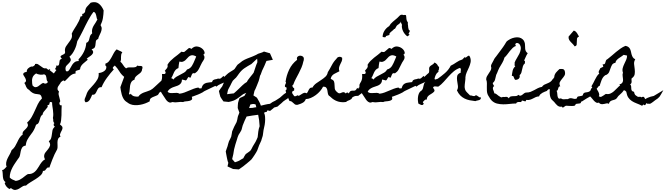

<svg xmlns="http://www.w3.org/2000/svg" viewBox="-300 -955 6291 1815"><path d="M679.7 -856.4Q678.7 -819.3 672.9 -784.2Q667 -749 650.4 -716.8L651.4 -715.8Q662.1 -699.2 661.1 -683.1Q660.2 -667 653.8 -650.9Q647.5 -634.8 639.2 -618.7Q630.9 -602.5 627.9 -586.9Q609.4 -579.1 606.4 -565.9Q603.5 -552.7 603 -538.6Q602.5 -524.4 597.7 -511.2Q592.8 -498 571.3 -491.2L565.4 -489.3Q582 -472.7 580.6 -460.4Q579.1 -448.2 568.8 -438Q558.6 -427.7 543.9 -418.5Q529.3 -409.2 519.5 -399.4Q522.5 -397.5 525.4 -395Q528.3 -392.6 530.3 -390.6Q519.5 -380.9 507.3 -371.6Q495.1 -362.3 484.4 -352.1Q473.6 -341.8 465.8 -329.6Q458 -317.4 457 -300.8Q453.1 -295.9 446.8 -293.9Q440.4 -292 434.1 -290.5Q427.7 -289.1 422.4 -286.6Q417 -284.2 414.1 -278.3L413.1 -277.3Q413.1 -270.5 415 -260.7Q396.5 -258.8 382.8 -251.5Q369.1 -244.1 357.9 -233.4Q346.7 -222.7 335.4 -210Q324.2 -197.3 311.5 -186.5H310.5V-188.5Q308.6 -190.4 306.6 -191.4Q304.7 -192.4 302.7 -194.3Q297.9 -195.3 288.1 -188.5Q278.3 -181.6 275.4 -177.7Q270.5 -167 262.2 -156.7Q253.9 -146.5 248.5 -136.2Q243.2 -126 243.7 -114.3Q244.1 -102.5 257.8 -88.9Q251 -75.2 254.4 -59.6Q257.8 -43.9 262.2 -29.8Q266.6 -15.6 268.6 -3.4Q270.5 8.8 260.7 16.6Q261.7 24.4 263.2 30.8Q264.6 37.1 273.4 41H283.2Q281.2 57.6 281.7 83Q282.2 108.4 281.2 134.8Q280.3 161.1 277.3 184.6Q274.4 208 266.6 220.7Q274.4 228.5 282.2 234.9Q290 241.2 291 252.9Q291 263.7 285.6 274.4Q280.3 285.2 274.9 295.4Q269.5 305.7 267.1 315.4Q264.6 325.2 272.5 335Q254.9 344.7 249 358.9Q243.2 373 243.2 391.6Q243.2 404.3 244.1 425.3Q245.1 446.3 240.2 457Q234.4 468.8 228 480.5Q221.7 492.2 215.8 503.9Q204.1 528.3 194.8 553.2Q185.5 578.1 175.8 603.5Q173.8 610.4 171.4 616.2Q168.9 622.1 167 628.9Q152.3 626 146.5 630.9Q140.6 635.7 136.7 642.1Q132.8 648.4 127 654.8Q121.1 661.1 105.5 661.1V664.1Q101.6 686.5 82 704.1Q62.5 721.7 37.1 737.8Q11.7 753.9 -13.7 769Q-39.1 784.2 -54.7 799.8H-55.7Q-73.2 797.9 -88.9 808.6Q-104.5 819.3 -120.1 828.6Q-135.7 837.9 -153.8 840.3Q-171.9 842.8 -193.4 825.2V824.2Q-198.2 825.2 -200.2 825.2Q-202.1 825.2 -203.1 825.7Q-204.1 826.2 -205.6 827.6Q-207 829.1 -210.9 833V832Q-227.5 822.3 -239.3 808.1Q-251 793.9 -255.9 775.4Q-253.9 773.4 -251.5 771Q-249 768.6 -247.1 766.6Q-260.7 758.8 -266.1 744.6Q-271.5 730.5 -272.9 713.9Q-274.4 697.3 -274.9 681.2Q-275.4 665 -280.3 653.3Q-265.6 651.4 -256.3 640.1Q-247.1 628.9 -237.3 620.1Q-239.3 618.2 -240.7 610.4Q-242.2 602.5 -242.2 600.6Q-243.2 582 -237.3 564.5Q-231.4 546.9 -222.7 530.8Q-213.9 514.6 -205.1 498.5Q-196.3 482.4 -190.4 464.8Q-169.9 448.2 -158.7 430.2Q-147.5 412.1 -136.7 388.7Q-133.8 381.8 -128.4 371.1Q-123 360.4 -116.2 349.6Q-109.4 338.9 -101.6 330.6Q-93.8 322.3 -85.9 319.3Q-86.9 317.4 -86.9 310.5Q-86.9 293.9 -75.7 282.7Q-64.5 271.5 -53.7 260.7Q-43 250 -37.6 237.3Q-32.2 224.6 -43.9 204.1Q-16.6 179.7 0 149.9Q16.6 120.1 29.8 89.8Q43 59.6 57.1 30.3Q71.3 1 94.7 -22.5L96.7 -24.4Q92.8 -43 87.4 -51.3Q82 -59.6 73.7 -62Q65.4 -64.5 55.2 -64.9Q44.9 -65.4 32.7 -67.9Q20.5 -70.3 5.9 -78.6Q-8.8 -86.9 -25.4 -105.5Q-39.1 -113.3 -44.4 -120.6Q-49.8 -127.9 -53.2 -135.7Q-56.6 -143.6 -59.6 -151.9Q-62.5 -160.2 -70.3 -170.9Q-52.7 -181.6 -54.2 -194.8Q-55.7 -208 -63 -220.2Q-70.3 -232.4 -77.1 -243.2Q-84 -253.9 -79.1 -259.8Q-75.2 -268.6 -64.5 -271.5Q-53.7 -274.4 -45.9 -277.3Q-47.9 -286.1 -44.4 -293.9Q-41 -301.8 -34.7 -308.1Q-28.3 -314.5 -20.5 -318.8Q-12.7 -323.2 -4.9 -326.2Q3.9 -324.2 9.3 -326.2Q14.6 -328.1 19 -331.1Q23.4 -334 25.9 -337.4Q28.3 -340.8 31.2 -341.8L30.3 -349.6Q46.9 -354.5 59.6 -347.2Q72.3 -339.8 84 -330.1Q97.7 -319.3 108.4 -313Q119.1 -306.6 136.7 -309.6H137.7Q142.6 -304.7 147.9 -301.3Q153.3 -297.9 158.2 -293.9Q163.1 -296.9 166 -300.3Q168.9 -303.7 175.8 -300.8L168 -293L209 -260.7L233.4 -293.9L228.5 -294.9L221.7 -301.8Q221.7 -309.6 227.1 -314.5Q232.4 -319.3 232.4 -327.1Q230.5 -331.1 228.5 -332L230.5 -334Q251 -332 255.4 -339.8Q259.8 -347.7 260.3 -358.4Q260.7 -369.1 263.7 -381.3Q266.6 -393.6 285.2 -400.4Q269.5 -415 272.5 -421.9Q275.4 -428.7 284.7 -433.1Q293.9 -437.5 304.7 -443.4Q315.4 -449.2 315.4 -461.9Q315.4 -466.8 314.5 -470.2Q313.5 -473.6 313.5 -478.5Q313.5 -500 324.7 -517.6Q335.9 -535.2 349.1 -551.8Q362.3 -568.4 372.6 -586.4Q382.8 -604.5 379.9 -627Q379.9 -629.9 377.9 -635.7Q386.7 -657.2 399.4 -676.8Q412.1 -696.3 423.8 -715.8Q435.5 -735.4 445.8 -755.9Q456.1 -776.4 460.9 -798.8Q464.8 -799.8 470.7 -800.8Q476.6 -801.8 478.5 -807.6Q477.5 -812.5 477.5 -816.4Q477.5 -820.3 476.6 -824.2H477.5Q485.4 -823.2 488.3 -825.7Q491.2 -828.1 496.1 -833Q498 -835 500.5 -836.9Q502.9 -838.9 503.9 -841.8Q505.9 -873 521.5 -891.1Q537.1 -909.2 557.6 -929.7Q604.5 -943.4 633.8 -920.4Q663.1 -897.5 679.7 -856.4ZM621.1 -771.5Q616.2 -774.4 614.3 -785.2Q612.3 -795.9 609.4 -808.6Q606.4 -821.3 601.1 -831.1Q595.7 -840.8 585 -842.8L583 -840.8Q569.3 -824.2 556.6 -803.2Q543.9 -782.2 531.7 -759.8Q519.5 -737.3 508.3 -714.8Q497.1 -692.4 488.3 -673.8Q486.3 -668.9 477.5 -652.3Q468.8 -635.7 459 -616.7Q449.2 -597.7 440.4 -582.5Q431.6 -567.4 430.7 -566.4V-565.4Q427.7 -546.9 421.4 -526.4Q415 -505.9 405.8 -486.3Q396.5 -466.8 384.8 -449.7Q373 -432.6 358.4 -420.9Q357.4 -419.9 356.9 -419.9Q356.4 -419.9 355.5 -418.9L357.4 -417Q373 -395.5 368.2 -382.3Q363.3 -369.1 352.1 -358.4Q340.8 -347.7 329.1 -335Q317.4 -322.3 319.3 -301.8Q319.3 -291 325.2 -281.2H342.8Q356.4 -293.9 364.7 -311Q373 -328.1 382.8 -342.8Q392.6 -357.4 406.2 -367.7Q419.9 -377.9 444.3 -377.9L442.4 -394.5Q473.6 -425.8 493.2 -465.8Q512.7 -505.9 515.6 -549.8Q531.2 -555.7 536.6 -565.9Q542 -576.2 544.4 -588.9Q546.9 -601.6 551.3 -614.3Q555.7 -627 569.3 -637.7L571.3 -639.6Q571.3 -644.5 570.3 -648.9Q569.3 -653.3 569.3 -658.2Q569.3 -674.8 574.7 -689.5Q580.1 -704.1 588.4 -717.3Q596.7 -730.5 605.5 -743.7Q614.3 -756.8 621.1 -771.5ZM153.3 -179.7Q143.6 -189.5 141.6 -200.2Q139.6 -210.9 138.7 -220.7Q137.7 -230.5 134.3 -238.8Q130.9 -247.1 118.2 -252L117.2 -252.9Q110.4 -250 100.1 -249Q89.8 -248 78.6 -249.5Q67.4 -251 57.1 -253.9Q46.9 -256.8 41 -260.7L40 -259.8Q14.6 -243.2 7.3 -221.2Q0 -199.2 3.9 -169.9Q3.9 -168 4.4 -165Q4.9 -162.1 5.9 -157.2Q6.8 -152.3 7.8 -146.5Q22.5 -130.9 35.2 -130.9Q47.9 -130.9 59.6 -138.2Q71.3 -145.5 83 -155.8Q94.7 -166 107.4 -170.9H108.4Q135.7 -154.3 153.3 -179.7ZM209 233.4Q207 226.6 207.5 219.2Q208 211.9 214.8 209Q207 202.1 205.1 196.3Q203.1 190.4 203.1 184.6Q203.1 178.7 203.1 173.3Q203.1 168 200.2 160.2Q204.1 141.6 203.6 123Q203.1 104.5 200.7 86.4Q198.2 68.4 195.3 49.8Q192.4 31.2 192.4 12.7Q176.8 6.8 172.9 10.3Q168.9 13.7 168.5 20Q168 26.4 165.5 32.2Q163.1 38.1 149.4 38.1V42Q154.3 50.8 147.5 60.5Q140.6 70.3 130.9 81.1Q121.1 91.8 112.3 103Q103.5 114.3 103.5 127Q88.9 136.7 83.5 150.9Q78.1 165 74.7 179.2Q71.3 193.4 64.9 205.6Q58.6 217.8 42 223.6Q40 225.6 40 226.6Q35.2 242.2 30.3 252.9Q25.4 263.7 20.5 273.4Q15.6 283.2 8.8 293Q2 302.7 -7.8 315.4Q-27.3 340.8 -40.5 364.7Q-53.7 388.7 -56.6 420.9Q-81.1 424.8 -90.3 439.5Q-99.6 454.1 -103.5 472.7Q-107.4 491.2 -110.8 510.3Q-114.3 529.3 -126 543H-127Q-140.6 563.5 -155.3 584.5Q-169.9 605.5 -181.6 627.4Q-193.4 649.4 -200.7 672.9Q-208 696.3 -208 722.7Q-196.3 736.3 -180.7 742.7Q-165 749 -149.4 755.9L-148.4 754.9Q-128.9 752 -114.7 744.6Q-100.6 737.3 -88.4 728.5Q-76.2 719.7 -64 709.5Q-51.8 699.2 -36.1 690.4Q-15.6 691.4 -0.5 686Q14.6 680.7 26.9 670.4Q39.1 660.2 48.8 646.5Q58.6 632.8 68.4 617.2Q77.1 600.6 91.8 581.1Q106.4 561.5 123 552.7Q124 552.7 124.5 552.2Q125 551.8 126 551.8Q123 547.9 120.1 539.6Q117.2 531.2 117.2 526.4Q116.2 502.9 129.4 486.3Q142.6 469.7 155.3 454.1Q168 438.5 172.9 421.4Q177.7 404.3 161.1 379.9Q178.7 367.2 183.6 350.1Q188.5 333 190.4 314.9Q192.4 296.9 195.8 278.8Q199.2 260.7 215.8 244.1L218.8 241.2Z M1284.2 -193.4Q1261.7 -182.6 1253.9 -167Q1246.1 -151.4 1241.7 -134.8Q1237.3 -118.2 1231 -103Q1224.6 -87.9 1204.1 -78.1Q1199.2 -60.5 1185.1 -53.7Q1170.9 -46.9 1155.3 -41.5Q1139.6 -36.1 1127.4 -27.3Q1115.2 -18.6 1115.2 2.9Q1095.7 13.7 1072.8 22.5Q1049.8 31.2 1024.9 35.6Q1000 40 975.6 39.1Q951.2 38.1 929.7 29.3Q915 22.5 901.4 11.7Q896.5 7.8 892.1 5.4Q887.7 2.9 882.8 -2Q871.1 -13.7 863.3 -29.3Q855.5 -44.9 850.6 -62.5Q845.7 -80.1 842.8 -97.7Q839.8 -115.2 837.9 -130.9L874 -228.5Q845.7 -251 828.1 -280.8Q810.5 -310.5 785.2 -335.9Q780.3 -329.1 772.5 -324.2Q764.6 -319.3 766.6 -308.6L776.4 -299.8Q744.1 -264.6 711.4 -220.2Q678.7 -175.8 660.2 -130.9Q638.7 -131.8 629.9 -120.6Q621.1 -109.4 615.2 -95.2Q609.4 -81.1 600.6 -69.3Q591.8 -57.6 571.3 -59.6Q566.4 -48.8 561.5 -36.6Q556.6 -24.4 549.8 -13.7Q543 -2.9 533.2 4.4Q523.4 11.7 508.8 11.7Q501 3.9 500 -4.9Q499 -13.7 502 -22.9Q504.9 -32.2 509.8 -41.5Q514.6 -50.8 516.6 -59.6Q524.4 -87.9 544.9 -110.8Q565.4 -133.8 585.9 -156.7Q606.4 -179.7 621.1 -205.1Q635.7 -230.5 632.8 -264.6Q645.5 -265.6 658.7 -270Q671.9 -274.4 683.1 -281.7Q694.3 -289.1 700.7 -300.3Q707 -311.5 705.1 -327.1Q697.3 -331.1 696.3 -338.4Q695.3 -345.7 696.3 -353.5Q717.8 -360.4 731 -377.4Q744.1 -394.5 754.9 -414.1Q765.6 -433.6 775.9 -453.6Q786.1 -473.6 802.7 -488.3Q816.4 -480.5 830.1 -475.1Q843.8 -469.7 856.4 -460.9Q847.7 -449.2 845.7 -438.5Q843.8 -427.7 843.8 -416.5Q843.8 -405.3 843.8 -394.5Q843.8 -383.8 837.9 -372.1Q853.5 -358.4 864.3 -339.8Q875 -321.3 891.6 -308.6Q903.3 -317.4 918 -317.9Q932.6 -318.4 947.8 -317.9Q962.9 -317.4 976.6 -319.8Q990.2 -322.3 999 -335.9Q1002.9 -332 1010.7 -332Q1018.6 -332 1026.4 -332Q1034.2 -332 1040 -329.6Q1045.9 -327.1 1046.9 -320.3Q1047.9 -312.5 1046.4 -309.6Q1044.9 -306.6 1043 -299.8Q1041 -292 1042 -292Q1043 -292 1040 -285.2Q1035.2 -272.5 1023.9 -263.7Q1012.7 -254.9 1001.5 -246.6Q990.2 -238.3 981 -228Q971.7 -217.8 971.7 -202.1Q950.2 -194.3 941.4 -179.2Q932.6 -164.1 929.7 -145Q926.8 -126 925.8 -106Q924.8 -85.9 918.9 -69.3L927.7 -59.6L935.5 -69.3Q949.2 -49.8 968.3 -44.9Q987.3 -40 1007.8 -42Q1017.6 -56.6 1030.8 -65.4Q1043.9 -74.2 1059.1 -80.1Q1074.2 -85.9 1090.3 -90.8Q1106.4 -95.7 1121.1 -102.5Q1132.8 -108.4 1141.1 -115.2Q1149.4 -122.1 1159.2 -130.9Q1188.5 -158.2 1217.3 -184.6Q1246.1 -210.9 1275.4 -238.3Q1281.2 -238.3 1283.2 -232.4Q1285.2 -226.6 1285.2 -219.2Q1285.2 -211.9 1284.7 -204.6Q1284.2 -197.3 1284.2 -193.4Z M1959 -298.8Q1950.2 -290 1945.8 -285.2Q1941.4 -280.3 1938 -275.9Q1934.6 -271.5 1930.2 -266.6Q1925.8 -261.7 1917 -252Q1909.2 -244.1 1902.3 -235.4Q1895.5 -226.6 1886.7 -219.7Q1875 -222.7 1868.7 -216.8Q1862.3 -210.9 1856.9 -203.6Q1851.6 -196.3 1847.2 -189.9Q1842.8 -183.6 1835.9 -184.6Q1812.5 -171.9 1789.1 -162.6Q1765.6 -153.3 1744.1 -135.7L1736.3 -143.6L1634.8 -94.7Q1629.9 -92.8 1625 -88.9Q1620.1 -85 1615.2 -82Q1593.8 -70.3 1570.8 -61Q1547.9 -51.8 1525.4 -43.9L1512.7 -40Q1520.5 -20.5 1512.7 -12.7Q1504.9 -4.9 1490.2 -1.5Q1475.6 2 1458 2.9Q1440.4 3.9 1430.7 9.8Q1418.9 7.8 1406.7 8.3Q1394.5 8.8 1381.8 10.7Q1368.2 12.7 1356.4 12.7Q1344.7 12.7 1331.1 9.8H1329.1Q1312.5 17.6 1300.3 13.2Q1288.1 8.8 1278.3 -1.5Q1268.6 -11.7 1260.3 -25.9Q1252 -40 1243.2 -51.8Q1237.3 -59.6 1228.5 -74.2Q1219.7 -88.9 1213.4 -105.5Q1207 -122.1 1205.6 -139.2Q1204.1 -156.2 1212.9 -168.9Q1221.7 -181.6 1227.1 -196.3Q1232.4 -210.9 1232.4 -230.5Q1232.4 -237.3 1231.9 -243.2Q1231.4 -249 1231.4 -255.9Q1236.3 -255.9 1242.2 -255.4Q1248 -254.9 1253.4 -255.4Q1258.8 -255.9 1262.2 -259.3Q1265.6 -262.7 1265.6 -271.5Q1265.6 -276.4 1262.2 -279.3Q1258.8 -282.2 1257.8 -285.2Q1263.7 -293.9 1269 -299.3Q1274.4 -304.7 1278.3 -310.1Q1282.2 -315.4 1284.2 -322.8Q1286.1 -330.1 1283.2 -342.8Q1294.9 -363.3 1311 -379.4Q1327.1 -395.5 1344.7 -409.7Q1362.3 -423.8 1380.9 -437.5Q1399.4 -451.2 1416 -466.8Q1434.6 -459 1445.8 -466.8Q1457 -474.6 1465.8 -483.9Q1474.6 -493.2 1483.4 -499Q1492.2 -504.9 1506.8 -494.1L1508.8 -492.2Q1535.2 -518.6 1562 -515.6Q1588.9 -512.7 1607.9 -498Q1627 -483.4 1632.8 -464.4Q1638.7 -445.3 1622.1 -438.5Q1632.8 -427.7 1632.8 -413.1Q1632.8 -398.4 1625 -387.7Q1616.2 -376 1609.9 -363.8Q1603.5 -351.6 1596.7 -337.9Q1586.9 -315.4 1575.2 -295.4Q1563.5 -275.4 1542 -261.7Q1524.4 -266.6 1518.1 -257.8Q1511.7 -249 1508.8 -238.8Q1505.9 -228.5 1502 -222.7Q1498 -216.8 1485.4 -226.6L1483.4 -228.5L1481.4 -226.6Q1473.6 -218.8 1469.2 -209Q1464.8 -199.2 1457 -194.3Q1448.2 -197.3 1438.5 -199.2Q1428.7 -201.2 1419.9 -203.1Q1419.9 -182.6 1412.1 -170.9Q1404.3 -159.2 1392.1 -151.9Q1379.9 -144.5 1364.3 -140.1Q1348.6 -135.7 1333.5 -129.4Q1318.4 -123 1305.2 -113.8Q1292 -104.5 1284.2 -87.9Q1293.9 -77.1 1308.6 -75.7Q1323.2 -74.2 1338.9 -75.7Q1354.5 -77.1 1369.6 -77.1Q1384.8 -77.1 1396.5 -69.3L1397.5 -68.4L1398.4 -69.3Q1421.9 -72.3 1443.8 -80.6Q1465.8 -88.9 1486.8 -98.1Q1507.8 -107.4 1529.8 -115.7Q1551.8 -124 1575.2 -127.9Q1580.1 -120.1 1588.4 -119.1Q1596.7 -118.2 1604.5 -120.1L1605.5 -122.1Q1607.4 -128.9 1609.4 -134.3Q1611.3 -139.6 1615.2 -146.5Q1622.1 -157.2 1631.8 -163.1Q1641.6 -168.9 1652.8 -171.9Q1664.1 -174.8 1676.8 -175.8Q1689.5 -176.8 1702.1 -178.7H1704.1L1705.1 -181.6Q1709 -193.4 1715.3 -197.8Q1721.7 -202.1 1729 -204.1Q1736.3 -206.1 1744.6 -207Q1752.9 -208 1760.7 -212.9Q1778.3 -207 1790 -216.8Q1801.8 -226.6 1812.5 -237.3L1820.3 -227.5L1823.2 -231.4Q1837.9 -245.1 1845.2 -252Q1852.5 -258.8 1859.4 -264.2Q1866.2 -269.5 1875.5 -274.9Q1884.8 -280.3 1901.4 -291Q1915 -299.8 1928.2 -308.6Q1941.4 -317.4 1954.1 -328.1Q1959 -326.2 1959 -320.8Q1959 -315.4 1959 -310.5Q1958 -308.6 1957.5 -304.7Q1957 -300.8 1959 -298.8ZM1554.7 -420.9Q1553.7 -421.9 1553.2 -421.9Q1552.7 -421.9 1551.8 -422.9Q1531.2 -433.6 1517.6 -433.1Q1503.9 -432.6 1492.7 -425.3Q1481.4 -418 1472.2 -406.7Q1462.9 -395.5 1452.6 -386.2Q1442.4 -377 1428.7 -372.1Q1415 -367.2 1395.5 -373Q1392.6 -357.4 1390.1 -342.3Q1387.7 -327.1 1386.7 -311.5Q1370.1 -305.7 1360.8 -294.9Q1351.6 -284.2 1345.2 -271.5Q1338.9 -258.8 1333.5 -244.6Q1328.1 -230.5 1319.3 -217.8L1323.2 -212.9Q1327.1 -214.8 1332 -210Q1336.9 -205.1 1338.9 -203.1Q1349.6 -218.8 1367.7 -229.5Q1385.7 -240.2 1404.8 -249.5Q1423.8 -258.8 1441.4 -269.5Q1459 -280.3 1467.8 -297.9Q1499 -306.6 1514.6 -333Q1530.3 -359.4 1541 -387.7Q1543 -393.6 1548.3 -404.8Q1553.7 -416 1554.7 -420.9Z M2482.4 -117.2Q2463.9 -98.6 2446.8 -72.3Q2429.7 -45.9 2418.9 -23.4Q2409.2 -16.6 2397.9 -10.3Q2386.7 -3.9 2377.9 3.9Q2369.1 11.7 2360.4 20.5Q2351.6 29.3 2341.8 36.1Q2336.9 40 2335.4 41.5Q2334 43 2332.5 44.4Q2331.1 45.9 2329.1 47.9Q2327.1 49.8 2322.3 52.7Q2322.3 52.7 2317.4 54.2Q2312.5 55.7 2307.1 57.1Q2301.8 58.6 2296.9 60.1Q2292 61.5 2291 61.5Q2290 63.5 2284.7 67.9Q2279.3 72.3 2272.9 77.6Q2266.6 83 2260.7 87.4Q2254.9 91.8 2252.9 93.8Q2247.1 91.8 2240.7 90.8Q2234.4 89.8 2228.5 87.9Q2226.6 91.8 2224.1 95.7Q2221.7 99.6 2219.7 103.5Q2214.8 103.5 2210 104.5Q2205.1 105.5 2200.2 106.4L2197.3 118.2L2199.2 119.1L2200.2 127L2202.1 124Q2207 148.4 2206.5 174.8Q2206.1 201.2 2202.1 224.6Q2200.2 237.3 2196.8 249.5Q2193.4 261.7 2191.4 274.4Q2189.5 286.1 2188 298.8Q2186.5 311.5 2184.6 324.2Q2184.6 326.2 2182.1 334Q2179.7 341.8 2176.8 350.6Q2173.8 359.4 2171.9 366.2Q2169.9 373 2169.9 374Q2165 384.8 2159.7 396.5Q2154.3 408.2 2149.4 418.9Q2144.5 429.7 2140.6 442.9Q2136.7 456.1 2131.8 466.8Q2128.9 473.6 2121.6 485.8Q2114.3 498 2106 510.7Q2097.7 523.4 2089.4 535.2Q2081.1 546.9 2077.1 551.8Q2069.3 560.5 2058.6 568.8Q2047.9 577.1 2039.1 585Q2019.5 601.6 1999.5 617.2Q1979.5 632.8 1958 646.5L1903.3 642.6L1850.6 618.2Q1852.5 610.4 1854.5 601.1Q1856.4 591.8 1858.4 584Q1853.5 574.2 1850.1 559.6Q1846.7 544.9 1843.8 530.3Q1840.8 515.6 1838.4 501.5Q1835.9 487.3 1834 476.6Q1837.9 464.8 1841.8 453.1Q1845.7 441.4 1850.6 428.7Q1854.5 417 1856.9 404.8Q1859.4 392.6 1864.3 380.9Q1869.1 370.1 1875.5 358.9Q1881.8 347.7 1885.7 336.9Q1885.7 335.9 1887.2 328.6Q1888.7 321.3 1890.6 311.5Q1892.6 300.8 1894.5 287.1Q1899.4 276.4 1904.3 264.6Q1909.2 252.9 1914.1 242.2Q1918.9 231.4 1925.3 220.7Q1931.6 210 1936.5 199.2Q1940.4 188.5 1942.9 175.8Q1945.3 163.1 1947.3 152.3Q1949.2 141.6 1954.6 130.9Q1960 120.1 1962.9 109.4Q1959 98.6 1955.1 87.9Q1951.2 77.1 1947.3 66.4Q1948.2 54.7 1948.2 41.5Q1948.2 28.3 1950.2 17.6Q1952.1 6.8 1956.5 -4.9Q1960.9 -16.6 1964.8 -27.3Q1976.6 -32.2 1987.8 -38.1Q1999 -43.9 2010.7 -48.8Q2014.6 -56.6 2019 -63.5Q2023.4 -70.3 2028.3 -77.1Q2020.5 -73.2 2010.3 -69.8Q2000 -66.4 1993.2 -60.5Q1975.6 -46.9 1952.6 -29.8Q1929.7 -12.7 1910.2 -4.9Q1899.4 0 1886.2 2.9Q1873 5.9 1862.3 8.8L1812.5 3.9Q1806.6 -3.9 1796.9 -18.1Q1787.1 -32.2 1783.2 -40Q1779.3 -48.8 1775.9 -66.4Q1772.5 -84 1769.5 -94.7Q1777.3 -106.4 1784.7 -117.2Q1792 -127.9 1800.8 -138.7L1821.3 -185.5Q1821.3 -187.5 1826.7 -192.9Q1832 -198.2 1838.4 -204.6Q1844.7 -210.9 1850.1 -216.8Q1855.5 -222.7 1856.4 -224.6L1877.9 -271.5Q1886.7 -279.3 1898.4 -287.1Q1910.2 -294.9 1918 -303.7Q1925.8 -313.5 1932.6 -325.2Q1939.5 -336.9 1948.2 -345.7Q1948.2 -345.7 1955.1 -350.6Q1961.9 -355.5 1969.2 -361.3Q1976.6 -367.2 1983.4 -372.6Q1990.2 -377.9 1990.2 -377.9Q2011.7 -391.6 2035.2 -400.9Q2058.6 -410.2 2082 -418.9Q2086.9 -420.9 2094.7 -424.3Q2102.5 -427.7 2111.3 -431.6Q2120.1 -435.5 2127.4 -439.5Q2134.8 -443.4 2138.7 -446.3Q2143.6 -448.2 2151.9 -450.7Q2160.2 -453.1 2168.5 -456.1Q2176.8 -459 2184.1 -461.9Q2191.4 -464.8 2195.3 -467.8L2252 -451.2L2279.3 -389.6Q2263.7 -386.7 2249 -384.3Q2234.4 -381.8 2218.8 -378.9Q2212.9 -365.2 2208.5 -354.5Q2204.1 -343.8 2199.7 -333.5Q2195.3 -323.2 2189.9 -312.5Q2184.6 -301.8 2177.7 -287.1Q2172.9 -276.4 2168.9 -262.7Q2165 -249 2158.2 -239.3Q2155.3 -226.6 2152.3 -213.9Q2149.4 -201.2 2145.5 -189.5Q2144.5 -187.5 2139.2 -173.8Q2133.8 -160.2 2127.4 -144Q2121.1 -127.9 2114.7 -113.8Q2108.4 -99.6 2105.5 -95.7Q2103.5 -85 2100.6 -74.2Q2097.7 -63.5 2095.7 -52.7Q2104.5 -47.9 2112.8 -42Q2121.1 -36.1 2128.9 -31.2Q2139.6 -12.7 2149.9 5.9Q2160.2 24.4 2166 43.9Q2186.5 39.1 2208.5 33.7Q2230.5 28.3 2252 26.4Q2268.6 13.7 2276.9 9.3Q2285.2 4.9 2301.8 -2.9Q2302.7 -3.9 2309.6 -7.8Q2316.4 -11.7 2324.2 -17.1Q2332 -22.5 2338.4 -26.4Q2344.7 -30.3 2345.7 -31.2Q2355.5 -39.1 2364.7 -47.9Q2374 -56.6 2383.8 -64.5Q2405.3 -80.1 2430.2 -95.7Q2455.1 -111.3 2477.5 -125ZM2132.8 -366.2Q2132.8 -374 2132.3 -382.8Q2131.8 -391.6 2130.9 -400.4Q2117.2 -386.7 2103 -374.5Q2088.9 -362.3 2075.2 -348.6H2074.2Q2039.1 -329.1 2011.2 -310.5Q1983.4 -292 1959 -258.8Q1952.1 -250 1945.8 -240.2Q1939.5 -230.5 1931.6 -221.7Q1924.8 -213.9 1915.5 -206.5Q1906.2 -199.2 1900.4 -191.4Q1894.5 -182.6 1888.7 -169.9Q1882.8 -157.2 1877.9 -147.5Q1867.2 -127 1862.3 -118.7Q1857.4 -110.4 1855.5 -104.5Q1853.5 -98.6 1852.1 -90.8Q1850.6 -83 1846.7 -64.5Q1863.3 -66.4 1878.4 -68.8Q1893.6 -71.3 1910.2 -72.3Q1919.9 -82 1930.7 -90.3Q1941.4 -98.6 1951.2 -109.4Q1970.7 -127.9 1990.7 -147.5Q2010.7 -167 2034.2 -180.7Q2036.1 -187.5 2045.9 -201.2Q2055.7 -214.8 2066.9 -228.5Q2078.1 -242.2 2087.4 -253.9Q2096.7 -265.6 2097.7 -267.6Q2106.4 -292 2114.3 -317.4Q2122.1 -342.8 2132.8 -366.2ZM2123 58.6Q2121.1 51.8 2119.6 45.4Q2118.2 39.1 2116.2 32.2Q2111.3 31.2 2106.9 29.8Q2102.5 28.3 2097.7 28.3Q2089.8 27.3 2082.5 29.8Q2075.2 32.2 2067.4 32.2Q2065.4 40 2061 48.8Q2056.6 57.6 2054.7 66.4Q2063.5 65.4 2071.8 65.4Q2080.1 65.4 2087.9 64.5Q2097.7 62.5 2106 61Q2114.3 59.6 2123 58.6ZM2149.4 180.7Q2147.5 168 2145 155.8Q2142.6 143.6 2140.6 129.9Q2114.3 133.8 2086.4 137.2Q2058.6 140.6 2031.2 146.5Q2021.5 167 2011.7 188Q2002 209 1994.1 231.4Q1990.2 242.2 1987.8 254.9Q1985.4 267.6 1980.5 278.3Q1975.6 289.1 1968.3 299.3Q1960.9 309.6 1955.1 320.3Q1951.2 327.1 1946.3 342.3Q1941.4 357.4 1939.5 365.2Q1932.6 387.7 1925.3 410.2Q1918 432.6 1913.1 456.1Q1911.1 466.8 1909.2 479Q1907.2 491.2 1905.3 502.9Q1903.3 513.7 1899.9 525.9Q1896.5 538.1 1894.5 548.8Q1901.4 556.6 1907.7 564Q1914.1 571.3 1920.9 579.1Q1943.4 572.3 1960 564.5Q1970.7 558.6 1980 552.2Q1989.3 545.9 2000 541Q2010.7 518.6 2023.4 501Q2025.4 500 2032.2 495.1Q2039.1 490.2 2045.9 485.4Q2052.7 480.5 2058.6 476.1Q2064.5 471.7 2065.4 470.7Q2073.2 461.9 2078.6 450.7Q2084 439.5 2089.8 428.7L2115.2 386.7Q2121.1 376 2126 364.7Q2130.9 353.5 2135.7 341.8Q2137.7 317.4 2141.6 289.1Q2145.5 260.7 2154.3 238.3Z M3085.9 -48.8Q3074.2 -48.8 3067.9 -48.3Q3061.5 -47.9 3056.6 -46.9Q3051.8 -45.9 3045.9 -43Q3040 -40 3030.3 -34.2Q3026.4 -23.4 3020 -18.1Q3013.7 -12.7 3005.4 -9.3Q2997.1 -5.9 2988.3 -2.4Q2979.5 1 2971.7 8.8Q2897.5 20.5 2840.8 -24.4Q2834 -29.3 2828.6 -35.2Q2823.2 -41 2816.4 -45.9Q2811.5 -49.8 2811 -49.3Q2810.5 -48.8 2806.6 -53.7Q2799.8 -63.5 2798.3 -77.6Q2796.9 -91.8 2793.9 -105Q2791 -118.2 2782.7 -127.4Q2774.4 -136.7 2753.9 -135.7Q2744.1 -115.2 2726.1 -94.2Q2708 -73.2 2685.5 -56.6Q2663.1 -40 2638.2 -29.3Q2613.3 -18.6 2590.8 -18.6Q2583 3.9 2564 15.1Q2544.9 26.4 2523.4 32.2Q2521.5 33.2 2515.6 34.7Q2509.8 36.1 2508.8 36.1Q2495.1 37.1 2487.3 31.2Q2479.5 25.4 2472.7 18.6Q2465.8 11.7 2458 5.9Q2450.2 0 2436.5 0Q2425.8 -25.4 2415 -49.8Q2404.3 -74.2 2399.4 -99.6Q2408.2 -104.5 2408.7 -111.8Q2409.2 -119.1 2409.2 -127Q2393.6 -131.8 2393.1 -139.2Q2392.6 -146.5 2396 -154.3Q2399.4 -162.1 2402.8 -169.4Q2406.2 -176.8 2399.4 -181.6Q2407.2 -241.2 2433.6 -296.9Q2460 -352.5 2508.8 -389.6Q2502.9 -408.2 2512.2 -418Q2521.5 -427.7 2534.7 -428.7Q2547.9 -429.7 2560.1 -422.4Q2572.3 -415 2572.3 -399.4Q2573.2 -392.6 2571.3 -385.7Q2569.3 -378.9 2567.4 -373Q2561.5 -343.8 2549.8 -316.4Q2538.1 -289.1 2524.4 -262.7Q2510.7 -236.3 2496.6 -210Q2482.4 -183.6 2472.7 -155.3Q2460.9 -147.5 2464.8 -138.7Q2468.8 -129.9 2475.1 -121.6Q2481.4 -113.3 2481.9 -105.5Q2482.4 -97.7 2463.9 -90.8Q2458 -77.1 2466.8 -66.9Q2475.6 -56.6 2481.4 -45.9Q2489.3 -44.9 2496.6 -45.9Q2503.9 -46.9 2508.8 -54.7Q2520.5 -46.9 2529.8 -51.8Q2539.1 -56.6 2549.3 -64Q2559.6 -71.3 2571.8 -76.2Q2584 -81.1 2599.6 -73.2Q2606.4 -80.1 2610.8 -89.8Q2615.2 -99.6 2620.1 -108.4Q2625 -117.2 2632.3 -123Q2639.6 -128.9 2653.3 -127Q2667 -151.4 2689.5 -167.5Q2711.9 -183.6 2734.9 -198.2Q2757.8 -212.9 2775.9 -229.5Q2793.9 -246.1 2798.8 -272.5Q2817.4 -301.8 2836.4 -338.4Q2855.5 -375 2880.9 -399.4Q2883.8 -407.2 2890.6 -411.6Q2897.5 -416 2905.3 -417.5Q2913.1 -418.9 2920.9 -416.5Q2928.7 -414.1 2934.6 -408.2Q2936.5 -390.6 2930.2 -376Q2923.8 -361.3 2916.5 -347.2Q2909.2 -333 2905.3 -317.4Q2901.4 -301.8 2908.2 -281.2Q2894.5 -273.4 2881.3 -267.6Q2868.2 -261.7 2856.9 -254.9Q2845.7 -248 2837.4 -237.3Q2829.1 -226.6 2826.2 -209Q2852.5 -199.2 2857.4 -184.6Q2862.3 -169.9 2862.3 -152.8Q2862.3 -135.7 2864.7 -117.7Q2867.2 -99.6 2889.6 -82Q2893.6 -79.1 2895 -77.6Q2896.5 -76.2 2901.4 -74.2Q2911.1 -71.3 2918.9 -74.7Q2926.8 -78.1 2934.1 -81.1Q2941.4 -84 2949.7 -83.5Q2958 -83 2968.8 -71.3Q2983.4 -89.8 2996.1 -71.3Q3007.8 -92.8 3017.6 -95.7Q3027.3 -98.6 3036.6 -97.7Q3045.9 -96.7 3055.7 -99.6Q3065.4 -102.5 3077.1 -124L3085.9 -115.2Q3091.8 -130.9 3100.1 -130.4Q3108.4 -129.9 3116.2 -127.4Q3124 -125 3129.9 -127.4Q3135.7 -129.9 3135.7 -150.4Q3144.5 -150.4 3150.9 -154.3Q3157.2 -158.2 3163.6 -163.1Q3169.9 -168 3177.7 -171.4Q3185.5 -174.8 3196.3 -174.8L3170.9 -113.3Z M3850.6 -298.8Q3841.8 -290 3837.4 -285.2Q3833 -280.3 3829.6 -275.9Q3826.2 -271.5 3821.8 -266.6Q3817.4 -261.7 3808.6 -252Q3800.8 -244.1 3793.9 -235.4Q3787.1 -226.6 3778.3 -219.7Q3766.6 -222.7 3760.3 -216.8Q3753.9 -210.9 3748.5 -203.6Q3743.2 -196.3 3738.8 -189.9Q3734.4 -183.6 3727.5 -184.6Q3704.1 -171.9 3680.7 -162.6Q3657.2 -153.3 3635.7 -135.7L3627.9 -143.6L3526.4 -94.7Q3521.5 -92.8 3516.6 -88.9Q3511.7 -85 3506.8 -82Q3485.4 -70.3 3462.4 -61Q3439.5 -51.8 3417 -43.9L3404.3 -40Q3412.1 -20.5 3404.3 -12.7Q3396.5 -4.9 3381.8 -1.5Q3367.2 2 3349.6 2.9Q3332 3.9 3322.3 9.8Q3310.5 7.8 3298.3 8.3Q3286.1 8.8 3273.4 10.7Q3259.8 12.7 3248 12.7Q3236.3 12.7 3222.7 9.8H3220.7Q3204.1 17.6 3191.9 13.2Q3179.7 8.8 3169.9 -1.5Q3160.2 -11.7 3151.9 -25.9Q3143.6 -40 3134.8 -51.8Q3128.9 -59.6 3120.1 -74.2Q3111.3 -88.9 3105 -105.5Q3098.6 -122.1 3097.2 -139.2Q3095.7 -156.2 3104.5 -168.9Q3113.3 -181.6 3118.7 -196.3Q3124 -210.9 3124 -230.5Q3124 -237.3 3123.5 -243.2Q3123 -249 3123 -255.9Q3127.9 -255.9 3133.8 -255.4Q3139.6 -254.9 3145 -255.4Q3150.4 -255.9 3153.8 -259.3Q3157.2 -262.7 3157.2 -271.5Q3157.2 -276.4 3153.8 -279.3Q3150.4 -282.2 3149.4 -285.2Q3155.3 -293.9 3160.6 -299.3Q3166 -304.7 3169.9 -310.1Q3173.8 -315.4 3175.8 -322.8Q3177.7 -330.1 3174.8 -342.8Q3186.5 -363.3 3202.6 -379.4Q3218.8 -395.5 3236.3 -409.7Q3253.9 -423.8 3272.5 -437.5Q3291 -451.2 3307.6 -466.8Q3326.2 -459 3337.4 -466.8Q3348.6 -474.6 3357.4 -483.9Q3366.2 -493.2 3375 -499Q3383.8 -504.9 3398.4 -494.1L3400.4 -492.2Q3426.8 -518.6 3453.6 -515.6Q3480.5 -512.7 3499.5 -498Q3518.6 -483.4 3524.4 -464.4Q3530.3 -445.3 3513.7 -438.5Q3524.4 -427.7 3524.4 -413.1Q3524.4 -398.4 3516.6 -387.7Q3507.8 -376 3501.5 -363.8Q3495.1 -351.6 3488.3 -337.9Q3478.5 -315.4 3466.8 -295.4Q3455.1 -275.4 3433.6 -261.7Q3416 -266.6 3409.7 -257.8Q3403.3 -249 3400.4 -238.8Q3397.5 -228.5 3393.6 -222.7Q3389.6 -216.8 3377 -226.6L3375 -228.5L3373 -226.6Q3365.2 -218.8 3360.8 -209Q3356.4 -199.2 3348.6 -194.3Q3339.8 -197.3 3330.1 -199.2Q3320.3 -201.2 3311.5 -203.1Q3311.5 -182.6 3303.7 -170.9Q3295.9 -159.2 3283.7 -151.9Q3271.5 -144.5 3255.9 -140.1Q3240.2 -135.7 3225.1 -129.4Q3210 -123 3196.8 -113.8Q3183.6 -104.5 3175.8 -87.9Q3185.5 -77.1 3200.2 -75.7Q3214.8 -74.2 3230.5 -75.7Q3246.1 -77.1 3261.2 -77.1Q3276.4 -77.1 3288.1 -69.3L3289.1 -68.4L3290 -69.3Q3313.5 -72.3 3335.4 -80.6Q3357.4 -88.9 3378.4 -98.1Q3399.4 -107.4 3421.4 -115.7Q3443.4 -124 3466.8 -127.9Q3471.7 -120.1 3480 -119.1Q3488.3 -118.2 3496.1 -120.1L3497.1 -122.1Q3499 -128.9 3501 -134.3Q3502.9 -139.6 3506.8 -146.5Q3513.7 -157.2 3523.4 -163.1Q3533.2 -168.9 3544.4 -171.9Q3555.7 -174.8 3568.4 -175.8Q3581.1 -176.8 3593.8 -178.7H3595.7L3596.7 -181.6Q3600.6 -193.4 3606.9 -197.8Q3613.3 -202.1 3620.6 -204.1Q3627.9 -206.1 3636.2 -207Q3644.5 -208 3652.3 -212.9Q3669.9 -207 3681.6 -216.8Q3693.4 -226.6 3704.1 -237.3L3711.9 -227.5L3714.8 -231.4Q3729.5 -245.1 3736.8 -252Q3744.1 -258.8 3751 -264.2Q3757.8 -269.5 3767.1 -274.9Q3776.4 -280.3 3793 -291Q3806.6 -299.8 3819.8 -308.6Q3833 -317.4 3845.7 -328.1Q3850.6 -326.2 3850.6 -320.8Q3850.6 -315.4 3850.6 -310.5Q3849.6 -308.6 3849.1 -304.7Q3848.6 -300.8 3850.6 -298.8ZM3446.3 -420.9Q3445.3 -421.9 3444.8 -421.9Q3444.3 -421.9 3443.4 -422.9Q3422.9 -433.6 3409.2 -433.1Q3395.5 -432.6 3384.3 -425.3Q3373 -418 3363.8 -406.7Q3354.5 -395.5 3344.2 -386.2Q3334 -377 3320.3 -372.1Q3306.6 -367.2 3287.1 -373Q3284.2 -357.4 3281.7 -342.3Q3279.3 -327.1 3278.3 -311.5Q3261.7 -305.7 3252.4 -294.9Q3243.2 -284.2 3236.8 -271.5Q3230.5 -258.8 3225.1 -244.6Q3219.7 -230.5 3210.9 -217.8L3214.8 -212.9Q3218.8 -214.8 3223.6 -210Q3228.5 -205.1 3230.5 -203.1Q3241.2 -218.8 3259.3 -229.5Q3277.3 -240.2 3296.4 -249.5Q3315.4 -258.8 3333 -269.5Q3350.6 -280.3 3359.4 -297.9Q3390.6 -306.6 3406.2 -333Q3421.9 -359.4 3432.6 -387.7Q3434.6 -393.6 3439.9 -404.8Q3445.3 -416 3446.3 -420.9ZM3550.8 -611.3Q3538.1 -620.1 3527.3 -633.3Q3516.6 -646.5 3509.8 -661.1Q3502.9 -675.8 3500 -691.4Q3497.1 -707 3500 -720.7Q3491.2 -736.3 3488.3 -752Q3486.3 -746.1 3486.3 -742.2Q3472.7 -727.5 3460.4 -720.2Q3448.2 -712.9 3440.4 -694.3Q3438.5 -689.5 3435.1 -685.1Q3431.6 -680.7 3424.8 -680.7Q3421.9 -674.8 3412.6 -667.5Q3403.3 -660.2 3395 -652.8Q3386.7 -645.5 3382.3 -638.2Q3377.9 -630.9 3382.8 -625L3345.7 -613.3L3348.6 -605.5Q3339.8 -601.6 3332.5 -603Q3325.2 -604.5 3317.4 -605.5Q3316.4 -619.1 3320.8 -634.3Q3325.2 -649.4 3333.5 -663.1Q3341.8 -676.8 3353.5 -688.5Q3365.2 -700.2 3378.9 -708Q3390.6 -730.5 3413.1 -749Q3435.5 -767.6 3455.1 -784.2L3478.5 -807.6Q3486.3 -815.4 3495.6 -815.9Q3504.9 -816.4 3513.7 -812.5Q3521.5 -814.5 3527.8 -814Q3534.2 -813.5 3538.1 -810.5Q3540 -801.8 3540.5 -794.4Q3541 -787.1 3541.5 -780.3Q3542 -773.4 3543.9 -765.6Q3545.9 -757.8 3551.8 -749Q3554.7 -745.1 3556.6 -739.7Q3558.6 -734.4 3553.7 -730.5Q3556.6 -724.6 3557.1 -713.9Q3557.6 -703.1 3559.1 -692.9Q3560.5 -682.6 3564 -674.3Q3567.4 -666 3576.2 -665L3561.5 -633.8L3571.3 -629.9Q3568.4 -622.1 3562.5 -619.1Q3556.6 -616.2 3550.8 -611.3Z M4246.1 -35.2Q4247.1 -23.4 4242.2 -17.6Q4237.3 -11.7 4229 -8.8Q4220.7 -5.9 4210.9 -4.4Q4201.2 -2.9 4194.3 1Q4166 -2 4139.6 -7.3Q4113.3 -12.7 4090.8 -23.9Q4068.4 -35.2 4050.3 -53.7Q4032.2 -72.3 4019.5 -100.6Q4032.2 -121.1 4028.3 -146Q4024.4 -170.9 4021 -194.3Q4017.6 -217.8 4022 -237.3Q4026.4 -256.8 4055.7 -268.6Q4053.7 -279.3 4056.2 -292Q4058.6 -304.7 4048.8 -313.5Q4014.6 -301.8 3989.3 -280.3Q3963.9 -258.8 3940.9 -233.4Q3918 -208 3895 -182.1Q3872.1 -156.2 3844.7 -136.7Q3832 -135.7 3817.9 -138.2Q3803.7 -140.6 3793.9 -129.9Q3794.9 -123 3798.8 -118.2Q3802.7 -113.3 3805.2 -108.4Q3807.6 -103.5 3807.6 -98.1Q3807.6 -92.8 3800.8 -85.9Q3791 -76.2 3779.8 -69.8Q3768.6 -63.5 3758.3 -56.2Q3748 -48.8 3741.2 -39.1Q3734.4 -29.3 3734.4 -12.7Q3728.5 -15.6 3723.6 -14.2Q3718.8 -12.7 3714.4 -8.8Q3710 -4.9 3706.1 0Q3702.1 4.9 3698.2 7.8Q3696.3 12.7 3699.2 16.1Q3702.1 19.5 3706.1 23.4Q3702.1 34.2 3695.8 36.6Q3689.5 39.1 3682.1 37.1Q3674.8 35.2 3667.5 30.8Q3660.2 26.4 3654.3 23.4Q3651.4 10.7 3650.4 -5.9Q3649.4 -22.5 3651.4 -38.6Q3653.3 -54.7 3659.2 -69.3Q3665 -84 3676.8 -93.8Q3680.7 -96.7 3681.6 -97.2Q3682.6 -97.7 3682.6 -97.7Q3682.6 -97.7 3683.6 -98.1Q3684.6 -98.6 3687.5 -101.6Q3695.3 -110.4 3698.2 -120.6Q3701.2 -130.9 3703.1 -141.6Q3705.1 -152.3 3708.5 -162.6Q3711.9 -172.9 3720.7 -180.7Q3716.8 -196.3 3721.2 -208.5Q3725.6 -220.7 3732.9 -231.9Q3740.2 -243.2 3747.6 -254.4Q3754.9 -265.6 3756.8 -279.3Q3757.8 -284.2 3757.3 -288.6Q3756.8 -293 3756.8 -297.9Q3754.9 -313.5 3760.3 -321.8Q3765.6 -330.1 3773.9 -335.4Q3782.2 -340.8 3791.5 -346.7Q3800.8 -352.5 3807.6 -364.3Q3835.9 -350.6 3841.3 -327.6Q3846.7 -304.7 3844.7 -276.4Q3828.1 -265.6 3819.3 -246.6Q3810.5 -227.5 3807.6 -210Q3809.6 -204.1 3813 -203.6Q3816.4 -203.1 3820.8 -204.6Q3825.2 -206.1 3829.1 -208Q3833 -210 3836.9 -210Q3872.1 -234.4 3906.7 -264.6Q3941.4 -294.9 3960.9 -334Q3989.3 -347.7 4014.6 -365.7Q4040 -383.8 4070.3 -392.6L4092.8 -415Q4097.7 -407.2 4104.5 -411.6Q4111.3 -416 4118.2 -421.9Q4125 -427.7 4131.3 -428.7Q4137.7 -429.7 4143.6 -415Q4153.3 -389.6 4148.4 -365.7Q4143.6 -341.8 4133.3 -318.8Q4123 -295.9 4112.3 -272.5Q4101.6 -249 4099.6 -224.6Q4099.6 -218.8 4099.6 -212.4Q4099.6 -206.1 4098.6 -199.2Q4096.7 -178.7 4093.3 -154.8Q4089.8 -130.9 4095.7 -111.3Q4100.6 -93.8 4116.2 -80.1Q4131.8 -66.4 4143.6 -52.7Q4150.4 -53.7 4157.2 -51.8Q4164.1 -49.8 4170.4 -47.9Q4176.8 -45.9 4182.6 -46.4Q4188.5 -46.9 4194.3 -52.7Q4201.2 -55.7 4207.5 -52.2Q4213.9 -48.8 4219.7 -43.9Q4225.6 -39.1 4231.9 -35.6Q4238.3 -32.2 4246.1 -35.2Z M5036.1 -273.4Q5027.3 -249 5009.3 -228.5Q4991.2 -208 4970.7 -188.5Q4950.2 -168.9 4930.2 -149.9Q4910.2 -130.9 4896.5 -110.4Q4887.7 -113.3 4881.3 -108.4Q4875 -103.5 4870.1 -95.7Q4859.4 -91.8 4848.1 -87.4Q4836.9 -83 4826.7 -77.1Q4816.4 -71.3 4808.1 -63.5Q4799.8 -55.7 4795.9 -43.9Q4777.3 -43 4763.7 -36.6Q4750 -30.3 4737.3 -23.4Q4724.6 -16.6 4710 -12.2Q4695.3 -7.8 4674.8 -10.7Q4670.9 3.9 4664.6 3.4Q4658.2 2.9 4651.4 -0.5Q4644.5 -3.9 4637.7 -4.4Q4630.9 -4.9 4627 9.8Q4620.1 9.8 4612.8 9.3Q4605.5 8.8 4599.1 9.3Q4592.8 9.8 4587.4 12.7Q4582 15.6 4579.1 23.4Q4550.8 23.4 4519.5 27.3Q4488.3 31.2 4457.5 31.2Q4426.8 31.2 4397.9 23.9Q4369.1 16.6 4346.7 -5.9Q4338.9 -13.7 4334 -21.5Q4329.1 -29.3 4323.2 -39.1Q4320.3 -43.9 4317.4 -48.3Q4314.5 -52.7 4311.5 -58.6Q4303.7 -76.2 4302.7 -94.7Q4301.8 -113.3 4302.2 -131.8Q4302.7 -150.4 4302.7 -168.5Q4302.7 -186.5 4295.9 -204.1Q4295.9 -220.7 4303.2 -233.9Q4310.5 -247.1 4319.3 -259.8Q4328.1 -272.5 4335.9 -285.6Q4343.8 -298.8 4344.7 -314.5Q4337.9 -331.1 4345.7 -346.7Q4353.5 -362.3 4361.3 -376Q4364.3 -380.9 4366.7 -386.2Q4369.1 -391.6 4372.1 -397.5Q4375 -403.3 4379.9 -409.2Q4384.8 -415 4388.7 -419.9Q4401.4 -437.5 4414.1 -454.1Q4426.8 -470.7 4439.5 -488.3Q4448.2 -500 4456.5 -511.7Q4464.8 -523.4 4472.7 -536.1Q4476.6 -542 4480.5 -549.3Q4484.4 -556.6 4488.3 -561.5Q4493.2 -567.4 4504.9 -574.7Q4516.6 -582 4523.4 -585.9Q4543 -595.7 4565.4 -600.1Q4587.9 -604.5 4607.4 -600.6Q4627 -596.7 4642.1 -582.5Q4657.2 -568.4 4662.1 -542Q4664.1 -529.3 4663.6 -517.1Q4663.1 -504.9 4664.6 -493.2Q4666 -481.4 4670.9 -471.2Q4675.8 -460.9 4688.5 -452.1Q4677.7 -435.5 4670.4 -418Q4663.1 -400.4 4654.3 -382.8Q4664.1 -379.9 4662.6 -371.6Q4661.1 -363.3 4662.1 -356.4Q4648.4 -345.7 4643.6 -330.1Q4638.7 -314.5 4635.7 -298.3Q4632.8 -282.2 4628.4 -268.1Q4624 -253.9 4612.3 -245.1Q4618.2 -213.9 4592.8 -204.1Q4575.2 -197.3 4569.3 -201.7Q4563.5 -206.1 4561 -214.4Q4558.6 -222.7 4554.7 -230.5Q4550.8 -238.3 4538.1 -238.3Q4540 -250 4541.5 -262.2Q4543 -274.4 4545.9 -286.1Q4548.8 -297.9 4554.7 -308.6Q4560.5 -319.3 4571.3 -328.1Q4562.5 -333 4564.5 -343.3Q4566.4 -353.5 4564.5 -362.3Q4571.3 -381.8 4585 -403.3Q4598.6 -424.8 4609.4 -446.8Q4620.1 -468.8 4623 -491.2Q4626 -513.7 4612.3 -535.2Q4608.4 -541 4601.1 -544.9Q4593.8 -548.8 4586.9 -548.8Q4580.1 -548.8 4575.2 -543.9Q4570.3 -539.1 4571.3 -528.3L4579.1 -521.5Q4560.5 -515.6 4546.4 -502Q4532.2 -488.3 4519.5 -472.2Q4506.8 -456.1 4494.6 -439.5Q4482.4 -422.9 4468.8 -411.1Q4461.9 -383.8 4447.8 -360.4Q4433.6 -336.9 4419.9 -313.5Q4412.1 -298.8 4408.7 -289.1Q4405.3 -279.3 4399.4 -265.6Q4397.5 -260.7 4395 -256.3Q4392.6 -252 4390.6 -247.1Q4384.8 -225.6 4380.4 -205.1Q4376 -184.6 4357.4 -169.9Q4360.4 -162.1 4362.8 -155.3Q4365.2 -148.4 4372.1 -141.6Q4361.3 -135.7 4359.9 -127.4Q4358.4 -119.1 4360.8 -109.9Q4363.3 -100.6 4367.7 -91.3Q4372.1 -82 4372.1 -73.2Q4383.8 -72.3 4393.6 -64.5Q4403.3 -56.6 4413.6 -48.8Q4423.8 -41 4433.6 -36.6Q4443.4 -32.2 4455.1 -39.1Q4462.9 -37.1 4469.7 -38.1Q4476.6 -39.1 4483.4 -39.6Q4490.2 -40 4496.6 -37.1Q4502.9 -34.2 4509.8 -25.4Q4516.6 -40 4528.3 -43Q4540 -45.9 4553.2 -45.9Q4566.4 -45.9 4578.6 -46.9Q4590.8 -47.9 4599.6 -58.6Q4611.3 -48.8 4620.6 -50.8Q4629.9 -52.7 4638.2 -59.6Q4646.5 -66.4 4655.3 -73.2Q4664.1 -80.1 4674.8 -80.1Q4698.2 -80.1 4715.8 -86.9Q4733.4 -93.8 4750 -103Q4766.6 -112.3 4783.7 -121.1Q4800.8 -129.9 4823.2 -133.8Q4833 -148.4 4846.2 -154.8Q4859.4 -161.1 4873.5 -166.5Q4887.7 -171.9 4900.9 -180.2Q4914.1 -188.5 4924.8 -207Q4944.3 -206.1 4957 -218.3Q4969.7 -230.5 4981.4 -244.6Q4993.2 -258.8 5005.4 -269Q5017.6 -279.3 5036.1 -273.4Z M5173.8 -609.4Q5156.2 -602.5 5154.3 -588.9Q5152.3 -575.2 5152.8 -560.5Q5153.3 -545.9 5151.4 -533.2Q5149.4 -520.5 5131.8 -516.6Q5125 -528.3 5114.7 -538.6Q5104.5 -548.8 5094.7 -559.1Q5085 -569.3 5079.1 -581.1Q5073.2 -592.8 5075.2 -609.4L5124 -666Q5135.7 -662.1 5142.6 -656.2Q5149.4 -650.4 5154.3 -642.6Q5159.2 -634.8 5163.6 -626.5Q5168 -618.2 5173.8 -609.4ZM5363.3 -171.9Q5364.3 -150.4 5359.9 -141.6Q5355.5 -132.8 5349.6 -127.4Q5343.8 -122.1 5339.4 -115.7Q5335 -109.4 5335 -93.8Q5312.5 -69.3 5298.8 -58.1Q5285.2 -46.9 5272.5 -39.6Q5259.8 -32.2 5244.1 -23.4Q5228.5 -14.6 5201.2 3.9L5194.3 4.9Q5191.4 19.5 5184.1 22Q5176.8 24.4 5167.5 24.4Q5158.2 24.4 5149.4 26.4Q5140.6 28.3 5134.8 43Q5118.2 47.9 5106.4 46.9Q5094.7 45.9 5076.2 45.9Q5070.3 45.9 5061 44.9Q5051.8 43.9 5045.9 45.9Q5042 46.9 5037.6 51.3Q5033.2 55.7 5028.3 58.6Q5023.4 61.5 5018.6 61Q5013.7 60.5 5009.8 52.7Q4998 55.7 4988.3 52.7Q4978.5 49.8 4969.7 43Q4960.9 36.1 4953.6 26.9Q4946.3 17.6 4939.5 9.8Q4934.6 3.9 4928.7 -1Q4922.9 -5.9 4918 -10.7Q4907.2 -21.5 4902.3 -38.1Q4897.5 -54.7 4896.5 -72.3Q4895.5 -89.8 4897.5 -107.4Q4899.4 -125 4903.3 -138.7Q4912.1 -147.5 4915.5 -158.7Q4918.9 -169.9 4921.4 -181.6Q4923.8 -193.4 4927.2 -204.6Q4930.7 -215.8 4939.5 -224.6Q4939.5 -237.3 4943.8 -248Q4948.2 -258.8 4955.6 -268.6Q4962.9 -278.3 4972.2 -286.6Q4981.4 -294.9 4989.3 -302.7Q4997.1 -302.7 5004.9 -303.2Q5012.7 -303.7 5019.5 -302.2Q5026.4 -300.8 5031.2 -296.4Q5036.1 -292 5039.1 -282.2Q5045.9 -255.9 5035.6 -239.7Q5025.4 -223.6 5012.7 -209Q5000 -194.3 4992.2 -178.7Q4984.4 -163.1 4996.1 -138.7Q4985.4 -138.7 4981.9 -132.8Q4978.5 -127 4977.1 -119.6Q4975.6 -112.3 4972.7 -105.5Q4969.7 -98.6 4960.9 -95.7Q4966.8 -89.8 4967.3 -75.2Q4967.8 -60.5 4970.2 -47.4Q4972.7 -34.2 4979 -26.4Q4985.4 -18.6 5002.9 -25.4Q5015.6 -14.6 5033.7 -16.6Q5051.8 -18.6 5067.4 -17.6Q5081.1 -26.4 5090.8 -26.9Q5100.6 -27.3 5109.4 -24.9Q5118.2 -22.5 5127.9 -20.5Q5137.7 -18.6 5151.4 -23.4Q5155.3 -40 5165 -43Q5174.8 -45.9 5184.6 -46.4Q5194.3 -46.9 5202.6 -49.8Q5210.9 -52.7 5213.9 -69.3Q5221.7 -79.1 5232.4 -80.6Q5243.2 -82 5254.4 -84Q5265.6 -85.9 5274.9 -92.3Q5284.2 -98.6 5288.1 -117.2Q5304.7 -129.9 5312 -136.2Q5319.3 -142.6 5324.2 -146.5Q5329.1 -150.4 5336.9 -155.3Q5344.7 -160.2 5363.3 -171.9Z M5970.7 -102.5Q5957 -79.1 5949.7 -64.9Q5942.4 -50.8 5935.1 -41.5Q5927.7 -32.2 5918.5 -24.9Q5909.2 -17.6 5892.6 -6.8Q5881.8 2.9 5871.1 9.8Q5862.3 16.6 5854 21.5Q5845.7 26.4 5840.8 26.4Q5838.9 26.4 5836.9 25.9Q5835 25.4 5833 25.4Q5827.1 25.4 5821.8 25.9Q5816.4 26.4 5812.5 18.6Q5809.6 21.5 5807.6 25.4Q5805.7 29.3 5803.7 32.7Q5801.8 36.1 5798.3 38.1Q5794.9 40 5789.1 38.1L5784.2 32.2L5769.5 44.9Q5742.2 31.2 5717.3 22Q5692.4 12.7 5672.9 0Q5653.3 -12.7 5639.6 -32.7Q5626 -52.7 5620.1 -87.9Q5615.2 -93.8 5609.4 -98.1Q5603.5 -102.5 5595.7 -100.6Q5585.9 -84 5572.3 -72.3Q5558.6 -60.5 5544.9 -46.9Q5540 -42 5537.1 -36.1Q5534.2 -30.3 5529.3 -25.4Q5521.5 -16.6 5510.7 -13.2Q5500 -9.8 5489.3 -6.8Q5478.5 -3.9 5469.2 2.9Q5460 9.8 5456.1 26.4Q5444.3 19.5 5432.6 22.5Q5423.8 24.4 5414.1 26.9Q5404.3 29.3 5395 29.8Q5385.7 30.3 5377 27.3Q5368.2 24.4 5361.3 14.6Q5347.7 20.5 5335.9 14.2Q5324.2 7.8 5314 -3.4Q5303.7 -14.6 5293.9 -27.3Q5284.2 -40 5275.4 -45.9Q5269.5 -61.5 5275.9 -72.8Q5282.2 -84 5289.6 -94.2Q5296.9 -104.5 5299.8 -114.7Q5302.7 -125 5291 -139.6Q5300.8 -154.3 5308.6 -170.4Q5316.4 -186.5 5324.7 -202.6Q5333 -218.8 5342.3 -233.9Q5351.6 -249 5365.2 -259.8Q5359.4 -266.6 5359.4 -272.9Q5359.4 -279.3 5362.3 -285.6Q5365.2 -292 5369.1 -298.3Q5373 -304.7 5375 -310.5L5403.3 -324.2L5396.5 -347.7Q5407.2 -345.7 5412.6 -348.6Q5418 -351.6 5420.4 -357.4Q5422.9 -363.3 5424.3 -370.6Q5425.8 -377.9 5428.7 -383.8Q5433.6 -392.6 5443.4 -396.5Q5463.9 -412.1 5483.9 -429.7Q5503.9 -447.3 5523.9 -463.9Q5543.9 -480.5 5565.4 -495.6Q5586.9 -510.7 5612.3 -521.5Q5629.9 -518.6 5640.1 -510.7Q5650.4 -502.9 5655.8 -492.2Q5661.1 -481.4 5664.1 -468.3Q5667 -455.1 5669.9 -442.4Q5674.8 -425.8 5681.6 -414.1Q5688.5 -402.3 5705.1 -394.5Q5691.4 -371.1 5694.3 -348.1Q5697.3 -325.2 5700.2 -299.8Q5703.1 -276.4 5699.7 -253.9Q5696.3 -231.4 5670.9 -213.9Q5668.9 -207 5669.9 -199.2Q5670.9 -191.4 5670.9 -183.6Q5670.9 -175.8 5668 -168.9Q5665 -162.1 5657.2 -158.2Q5666 -147.5 5666.5 -136.7Q5667 -126 5667.5 -116.2Q5668 -106.4 5672.4 -98.6Q5676.8 -90.8 5693.4 -86.9Q5696.3 -74.2 5698.7 -67.9Q5701.2 -61.5 5704.6 -57.6Q5708 -53.7 5713.9 -50.3Q5719.7 -46.9 5729.5 -40Q5737.3 -38.1 5747.1 -40Q5756.8 -42 5762.7 -34.2Q5767.6 -39.1 5774.4 -39.6Q5781.2 -40 5787.1 -39.1L5799.8 -17.6Q5810.5 -25.4 5824.2 -31.2Q5837.9 -37.1 5850.6 -41Q5865.2 -44.9 5879.9 -47.9ZM5595.7 -436.5Q5586.9 -428.7 5574.2 -420.9Q5561.5 -413.1 5549.3 -404.3Q5537.1 -395.5 5528.3 -385.3Q5519.5 -375 5517.6 -361.3Q5495.1 -357.4 5486.3 -342.8Q5477.5 -328.1 5471.7 -310.5Q5465.8 -293 5459 -275.9Q5452.1 -258.8 5434.6 -249Q5428.7 -245.1 5423.8 -245.1Q5424.8 -245.1 5418 -241.2Q5407.2 -233.4 5399.4 -221.7Q5391.6 -210 5386.2 -196.3Q5380.9 -182.6 5376.5 -168.5Q5372.1 -154.3 5368.2 -142.6Q5354.5 -140.6 5347.7 -136.7Q5340.8 -132.8 5339.4 -128.4Q5337.9 -124 5339.8 -118.2Q5341.8 -112.3 5345.7 -105.5Q5349.6 -99.6 5354 -91.8Q5358.4 -84 5361.3 -76.2Q5364.3 -68.4 5364.7 -60.5Q5365.2 -52.7 5360.4 -45.9Q5374 -35.2 5386.7 -41.5Q5399.4 -47.9 5410.2 -55.7Q5414.1 -58.6 5418.5 -62Q5422.9 -65.4 5427.7 -67.4Q5450.2 -62.5 5468.8 -70.3Q5487.3 -78.1 5502.9 -91.8Q5518.6 -105.5 5533.2 -121.1Q5547.9 -136.7 5562.5 -148.4L5554.7 -156.2Q5572.3 -161.1 5579.6 -169.4Q5586.9 -177.7 5588.9 -188.5Q5590.8 -199.2 5588.9 -211.4Q5586.9 -223.6 5585.9 -237.3Q5585 -245.1 5585.4 -252.4Q5585.9 -259.8 5588.9 -267.6Q5581.1 -290 5586.4 -310.5Q5591.8 -331.1 5601.1 -350.1Q5610.4 -369.1 5619.1 -388.7Q5627.9 -408.2 5627.9 -429.7Z"/></svg>

Font: Homemade Apple
Style: Regular
Weight: 400
Version: Version 1.001